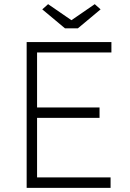

<svg xmlns="http://www.w3.org/2000/svg" viewBox="-20 -902 625 922"><path d="M108 0V-700H515V-650H158V-386H458V-336H158V-50H511V0ZM292 -766 183 -857 211 -882 323 -805 435 -882 463 -857 354 -766Z"/></svg>

Font: Lexend ExtraLight
Style: Regular
Weight: 200
Designer: Bonnie Shaver-Troup, Thomas Jockin
Foundry: Lexend
Version: Version 1.007; ttfautohint (v1.8.3)